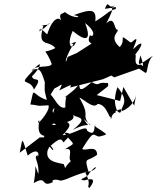

<svg xmlns="http://www.w3.org/2000/svg" viewBox="-20 -597 772 943"><path d="M510 -173C526 -225 423 -137 508 -188C452 -199 476 -168 430 -194C352 -122 379 -185 365 -179C337 -147 352 -163 297 -118C334 -125 298 -156 301 -69C258 -56 241 -152 203 -142C249 -119 198 -120 301 -224C234 -170 266 -210 225 -158C266 -158 302 -213 271 -153C337 -186 332 -182 324 -167L486 -208L527 -226L541 -217L663 -260L693 -240C708 -232 697 -291 732 -324C659 -276 653 -263 670 -325C696 -246 674 -282 672 -280C618 -264 671 -369 628 -311C685 -371 692 -414 634 -355C640 -379 671 -431 626 -389C619 -394 620 -382 620 -389C554 -439 604 -403 568 -366C508 -417 574 -445 555 -452C540 -451 545 -524 502 -482C555 -584 526 -554 495 -554C518 -609 505 -538 555 -577C499 -539 560 -578 548 -553C503 -538 521 -537 448 -492C455 -554 428 -554 343 -523C395 -513 342 -501 299 -538C284 -525 256 -536 295 -470C273 -542 223 -498 201 -384C325 -488 322 -502 315 -497C293 -477 255 -414 258 -451C205 -463 201 -389 279 -426C190 -400 201 -472 173 -442C189 -497 152 -407 223 -484C229 -470 162 -475 193 -471C161 -362 215 -404 252 -361C181 -324 199 -377 234 -283C229 -260 144 -282 135 -246C198 -317 180 -264 137 -222C143 -191 196 -230 147 -157C125 -220 57 -163 148 -256C173 -262 182 -254 200 -193C200 -137 196 -166 210 -106C130 -132 152 -183 129 -84C190 -78 142 -75 218 -80C231 -52 143 42 173 -9C165 49 165 85 252 68C196 24 255 33 233 -2C285 37 226 -2 210 32L186 109L202 104L159 184C176 149 158 173 201 170C219 120 233 119 213 134C307 42 275 121 302 97C262 118 367 52 296 55C346 124 356 98 299 136C347 125 309 178 328 194C288 230 307 242 293 209C268 202 183 199 222 121C267 180 224 81 201 127C211 71 237 88 236 98L233 77L175 78L77 153C92 80 85 67 116 167C160 130 172 153 168 166C137 168 176 200 168 258C144 193 162 216 146 302C216 261 177 327 239 298C232 281 261 285 274 289C278 297 363 261 309 276C301 291 357 255 419 245C423 278 351 282 393 289C420 282 460 271 420 326C400 317 435 316 397 247C459 251 471 189 417 255C391 165 406 203 457 163C456 110 394 149 384 134C443 38 435 67 466 74C515 61 513 69 450 26C437 -7 459 85 408 45C406 11 344 64 287 67C342 8 326 12 270 -20C294 -21 211 -36 248 -67L227 11C329 10 350 -14 338 -32C364 -16 419 -23 337 41C439 -12 419 54 384 -30C385 -7 444 26 418 14C376 -43 428 -16 370 -117C385 -116 439 -57 460 -87C515 -82 516 16 533 -35C516 26 519 -51 566 -49C505 -38 610 -83 570 -44C555 -39 529 -94 557 -169C617 -97 579 -80 573 -49C591 -55 636 -76 648 -129L639 -78L586 -170L570 -101L455 -130ZM312 -317C302 -272 289 -297 341 -381C319 -390 285 -365 353 -392C339 -348 302 -366 337 -445C403 -390 431 -397 398 -484C465 -430 430 -411 422 -425C396 -366 462 -406 435 -325C457 -307 448 -313 443 -358C425 -267 500 -294 453 -312L474 -326L450 -396L358 -337Z"/></svg>

Font: Hussar Lance
Style: Italic
Weight: 700
Foundry: Cannot Into Space Fonts, PlusOne Fonts
Version: Version 2.27